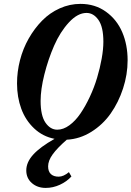

<svg xmlns="http://www.w3.org/2000/svg" viewBox="-20 -696 667 974"><path d="M211.9 257.3Q169.9 257.3 141.6 232.7Q113.3 208 113.3 168.5Q113.3 127 148.7 88.1Q184.1 49.3 256.8 8.3Q196.8 -3.4 153.1 -44.7Q109.4 -85.9 87.9 -144.5Q66.4 -203.1 66.4 -272.9Q66.4 -332 81.5 -390.9Q96.7 -449.7 125.7 -500.7Q154.8 -551.8 193.6 -591.3Q232.4 -630.9 283 -653.6Q333.5 -676.3 388.2 -676.3Q462.4 -676.3 517.6 -636.5Q572.8 -596.7 600.1 -532.7Q627.4 -468.8 627.4 -390.1Q627.4 -317.9 604.2 -247.1Q581.1 -176.3 541.3 -119.9Q501.5 -63.5 443.1 -27.1Q384.8 9.3 318.8 12.7Q270 55.2 247.1 87.2Q224.1 119.1 224.1 147.9Q224.1 173.8 238 187Q252 200.2 277.8 200.2Q302.2 200.2 329.6 177.2L342.3 199.2Q318.8 225.1 283.9 241.2Q249 257.3 211.9 257.3ZM270.5 -38.1Q301.3 -38.1 332 -60.5Q362.8 -83 387.9 -119.9Q413.1 -156.7 435.3 -204.1Q457.5 -251.5 472.4 -301Q487.3 -350.6 495.8 -398.4Q504.4 -446.3 504.4 -484.4Q504.4 -559.1 479.5 -594.7Q454.6 -630.4 418.9 -630.4Q374 -630.4 329.6 -582.3Q285.2 -534.2 254.6 -464.4Q224.1 -394.5 205.1 -318.4Q186 -242.2 186 -184.1Q186 -109.4 210.7 -73.7Q235.4 -38.1 270.5 -38.1Z"/></svg>

Font: Elstob 6pt
Style: Italic
Weight: 700
Italic angle: -20°
Designer: Peter S. Baker
Version: Version 1.015